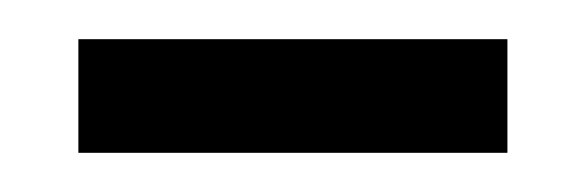

<svg xmlns="http://www.w3.org/2000/svg" viewBox="-20 -320 299 98"><path d="M20 -300H239V-242H20Z"/></svg>

Font: Martel Sans Light
Style: Regular
Weight: 300
Designer: Dan Reynolds and Mathieu Réguer
Foundry: Dan Reynolds and Mathieu Réguer
Version: Version 1.002; ttfautohint (v1.1) -l 5 -r 5 -G 72 -x 0 -D la